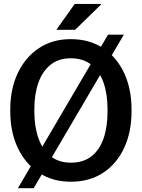

<svg xmlns="http://www.w3.org/2000/svg" viewBox="-20 -922 727 985"><path d="M343.3 10.3Q249 10.3 179.2 -36.1Q109.4 -82.5 71 -163.8Q32.7 -245.1 32.7 -350.1V-360.8Q32.7 -465.3 71 -546.6Q109.4 -627.9 179 -674.6Q248.5 -721.2 342.8 -721.2Q439.5 -721.2 509.5 -674.6Q579.6 -627.9 617.2 -546.6Q654.8 -465.3 654.8 -360.8V-350.1Q654.8 -245.1 617.2 -163.8Q579.6 -82.5 509.8 -36.1Q439.9 10.3 343.3 10.3ZM343.3 -87.4Q407.7 -87.4 449.5 -120.4Q491.2 -153.3 511.5 -212.4Q531.7 -271.5 531.7 -350.1V-361.8Q531.7 -439 511.2 -497.8Q490.7 -556.6 448.7 -589.8Q406.7 -623 342.8 -623Q281.2 -623 239.7 -590.1Q198.2 -557.1 177.2 -498.3Q156.2 -439.5 156.2 -361.8V-350.1Q156.2 -272 177.2 -212.6Q198.2 -153.3 240 -120.4Q281.7 -87.4 343.3 -87.4ZM71.8 43.5 534.2 -744.1H615.2L152.8 43.5ZM269 -769 363.3 -901.9H497.6L498.5 -898.9L365.2 -769Z"/></svg>

Font: Roboto Slab Medium
Style: Regular
Weight: 500
Designer: Google
Version: Version 2.001; ttfautohint (v1.8.3)